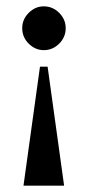

<svg xmlns="http://www.w3.org/2000/svg" viewBox="-20 -582 277 605"><path d="M118 -424Q91 -424 70.5 -444.5Q50 -465 50 -493Q50 -521 70.5 -541.5Q91 -562 118 -562Q146 -562 166.5 -541.5Q187 -521 187 -493Q187 -465 166.5 -444.5Q146 -424 118 -424ZM54 3 106 -372H130L182 3Z"/></svg>

Font: Spectral SC SemiBold
Style: Regular
Weight: 600
Designer: Jean-Baptiste Levee
Foundry: Production Type
Version: Version 2.001